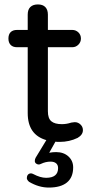

<svg xmlns="http://www.w3.org/2000/svg" viewBox="-20 -629 413 866"><path d="M354 -42Q354 -21 330 -7Q293 11 249 11Q234 11 230 10L202 60Q217 57 233 57Q267 57 288.5 76.5Q310 96 310 126Q310 171 282 194Q254 217 200 217Q155 217 111 191Q101 182 101 174Q101 165 106 159Q111 153 120 153Q124 153 130 156Q162 173 188 173Q242 173 242 129Q242 115 233 107.5Q224 100 208 100Q186 100 165 110Q159 113 155 113Q148 113 142.5 108.5Q137 104 137 97Q137 89 141 82L189 3Q105 -21 105 -119V-416H57Q38 -416 28 -426.5Q18 -437 18 -455Q18 -474 28 -484Q38 -494 57 -494H105V-563Q105 -586 117 -597.5Q129 -609 151 -609Q173 -609 184.5 -597Q196 -585 196 -563V-494H306Q322 -494 333.5 -483Q345 -472 345 -455Q345 -439 333.5 -427.5Q322 -416 306 -416H196V-127Q196 -95 211.5 -82Q227 -69 259 -69Q279 -69 298 -75Q300 -75 301 -76L317 -78Q332 -78 343 -67.5Q354 -57 354 -42Z"/></svg>

Font: 寒蝉全圆体
Style: Regular
Weight: 400
Designer: Warren2060
      Designed by Motoya company      

      [Varela Round]
      Joe Prince(Latin component); Avraham Cornf
Foundry: ChillType
Version: Version 3.200